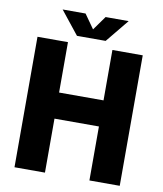

<svg xmlns="http://www.w3.org/2000/svg" viewBox="-96 -977 896 1055"><g transform="rotate(10 352.0 -450.0)"><path d="M57.3 -728H227.3V-446.8H475.3V-728H644.5V0H475.3V-301.2H227.3V0H57.3ZM270 -770.7 167.3 -899.7H295.2L350.8 -821L407 -899.7H535.7L430 -770.7Z"/></g></svg>

Font: Murecho Thin
Style: Regular
Weight: 100
Designer: Neil Summerour
Foundry: Positype
Version: Version 1.010